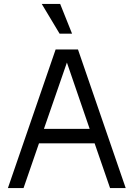

<svg xmlns="http://www.w3.org/2000/svg" viewBox="-20 -950 675 970"><path d="M374 -700 615 0H536L458 -226H177L99 0H20L261 -700ZM344 -780H281L191 -930H284ZM318 -634 202 -299H433Z"/></svg>

Font: MedMera Sans
Style: Regular
Weight: 400
Designer: Kasper Nordkvist
Foundry: UNCUT.wtf
Version: Version 1.300